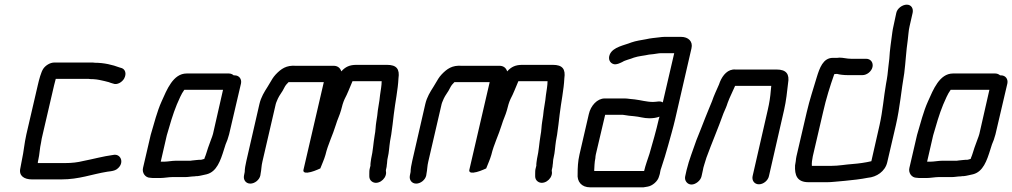

<svg xmlns="http://www.w3.org/2000/svg" viewBox="-20 -763 4339 823"><path d="M67 -41C60 -9 84 6 117 6H243C320 6 372 -16 440 -27L455 -29C468 -31 479 -34 488 -44C513 -69 496 -105 466 -99C421 -93 379 -81 337 -73C313 -67 288 -64 259 -64H142C142 -69 143 -73 144 -77C150 -102 150 -127 156 -152C157 -162 160 -174 163 -187L212 -398C214 -406 216 -415 219 -425H352C358 -425 363 -425 367 -424C386 -424 400 -422 417 -418C429 -416 428 -415 438 -413C444 -412 449 -410 454 -408L464 -405C483 -397 504 -412 512 -426C524 -448 516 -466 502 -471L492 -474C463 -485 426 -494 387 -494C382 -495 376 -495 369 -495H213C194 -495 175 -482 166 -469C156 -455 147 -420 142 -398L93 -187C84 -147 82 -114 74 -78C71 -66 70 -53 67 -41Z M624 -1C629 0 636 0 645 0H668C683 0 704 -4 719 -4H776C787 -4 801 -7 813 -7C818 -8 822 -8 826 -8C838 -9 855 -14 866 -16C909 -27 925 -74 940 -122L947 -144C954 -161 956 -165 962 -187L1013 -405C1017 -424 1005 -440 986 -440H982C976 -445 969 -448 961 -448H780C722 -448 695 -378 673 -329C653 -285 641 -235 626 -185L593 -43C588 -22 603 -1 624 -1ZM840 -78C835 -78 829 -78 822 -77L803 -75C799 -74 795 -74 792 -74H733C718 -74 698 -70 684 -70H669L695 -183C708 -228 721 -274 738 -315C748 -337 756 -359 770 -378H936L893 -189C888 -171 885 -168 880 -152L872 -130C866 -113 864 -102 857 -86L856 -82C851 -81 845 -78 840 -78Z M1568 -53 1565 -41C1563 -34 1563 -26 1563 -17V-7C1563 2 1567 10 1574 15C1597 32 1634 8 1635 -22L1634 -32C1634 -37 1636 -40 1636 -42C1637 -47 1638 -51 1638 -56C1640 -65 1639 -76 1642 -87C1648 -112 1648 -132 1652 -158L1657 -186C1661 -214 1665 -245 1668 -273C1674 -324 1686 -380 1688 -427C1694 -467 1680 -485 1639 -485H1508C1479 -485 1461 -477 1443 -457C1438 -473 1426 -481 1410 -481H1248C1207 -484 1185 -468 1162 -444C1150 -431 1145 -421 1136 -406L1127 -391C1113 -369 1099 -347 1092 -317L1036 -73C1032 -56 1029 -39 1029 -26L1026 -11C1022 8 1034 24 1053 24C1072 24 1092 8 1096 -11L1097 -18C1101 -37 1100 -51 1105 -71L1162 -317C1164 -325 1169 -334 1171 -340C1177 -354 1192 -372 1198 -386C1204 -398 1209 -403 1217 -411H1368L1281 -36C1278 -25 1287 -22 1298 -23C1317 -25 1337 -34 1353 -41C1361 -62 1369 -78 1375 -99C1386 -145 1406 -183 1420 -229C1426 -250 1436 -269 1442 -291C1446 -308 1451 -325 1457 -338C1470 -362 1480 -390 1491 -415H1616C1616 -397 1612 -376 1609 -355C1607 -328 1599 -295 1597 -267L1593 -241C1590 -225 1590 -201 1586 -183C1580 -148 1579 -117 1571 -83C1570 -75 1567 -59 1568 -53Z M2279 -53 2276 -41C2274 -34 2274 -26 2274 -17V-7C2274 2 2278 10 2285 15C2308 32 2345 8 2346 -22L2345 -32C2345 -37 2347 -40 2347 -42C2348 -47 2349 -51 2349 -56C2351 -65 2350 -76 2353 -87C2359 -112 2359 -132 2363 -158L2368 -186C2372 -214 2376 -245 2379 -273C2385 -324 2397 -380 2399 -427C2405 -467 2391 -485 2350 -485H2219C2190 -485 2172 -477 2154 -457C2149 -473 2137 -481 2121 -481H1959C1918 -484 1896 -468 1873 -444C1861 -431 1856 -421 1847 -406L1838 -391C1824 -369 1810 -347 1803 -317L1747 -73C1743 -56 1740 -39 1740 -26L1737 -11C1733 8 1745 24 1764 24C1783 24 1803 8 1807 -11L1808 -18C1812 -37 1811 -51 1816 -71L1873 -317C1875 -325 1880 -334 1882 -340C1888 -354 1903 -372 1909 -386C1915 -398 1920 -403 1928 -411H2079L1992 -36C1989 -25 1998 -22 2009 -23C2028 -25 2048 -34 2064 -41C2072 -62 2080 -78 2086 -99C2097 -145 2117 -183 2131 -229C2137 -250 2147 -269 2153 -291C2157 -308 2162 -325 2168 -338C2181 -362 2191 -390 2202 -415H2327C2327 -397 2323 -376 2320 -355C2318 -328 2310 -295 2308 -267L2304 -241C2301 -225 2301 -201 2297 -183C2291 -148 2290 -117 2282 -83C2281 -75 2278 -59 2279 -53Z M2532 -85C2532 -90 2533 -96 2534 -101L2574 -271H2643C2648 -271 2651 -271 2656 -270L2676 -267C2683 -266 2689 -266 2697 -265C2721 -263 2739 -256 2763 -256C2779 -256 2794 -258 2807 -263L2804 -253C2793 -204 2777 -149 2764 -104C2756 -79 2747 -56 2741 -30H2528C2527 -31 2527 -31 2527 -32C2528 -47 2528 -67 2532 -85ZM2779 -326C2752 -326 2726 -334 2700 -337L2680 -339C2672 -340 2665 -341 2658 -341H2572C2540 -341 2512 -310 2504 -274L2464 -101C2457 -71 2456 -43 2456 -18C2453 15 2472 40 2510 40H2738C2743 39 2749 38 2756 37C2776 34 2800 14 2805 -7C2808 -14 2809 -21 2810 -27C2811 -32 2812 -38 2815 -45C2826 -79 2834 -103 2844 -140C2853 -173 2866 -217 2874 -252L2944 -556C2951 -585 2931 -605 2899 -605H2829C2822 -605 2813 -604 2806 -603C2789 -601 2766 -599 2750 -595C2728 -591 2706 -588 2686 -581C2657 -569 2608 -562 2594 -530C2585 -509 2595 -492 2611 -488C2623 -485 2636 -492 2647 -497C2661 -506 2681 -509 2697 -516C2718 -523 2740 -524 2762 -529L2781 -531C2792 -532 2802 -535 2813 -535H2870L2821 -324C2809 -332 2796 -326 2779 -326Z M2987 -7 2993 -34C2994 -39 2995 -47 2999 -58C3002 -69 3005 -78 3008 -87C3031 -150 3059 -215 3081 -277C3088 -294 3094 -305 3099 -322C3108 -347 3121 -371 3131 -395H3286L3284 -375C3282 -349 3278 -322 3271 -292L3206 -8C3202 11 3214 27 3233 27C3252 27 3272 11 3276 -8L3341 -292C3350 -331 3354 -371 3358 -406C3365 -445 3351 -465 3309 -465H3133C3100 -468 3078 -441 3066 -412C3065 -409 3064 -406 3062 -401C3052 -378 3040 -353 3032 -329C3024 -308 3012 -282 3003 -258C2991 -225 2978 -196 2965 -162C2951 -120 2934 -80 2923 -34L2917 -7C2913 11 2926 28 2944 28C2962 28 2983 11 2987 -7Z M3693 -511H3629C3609 -511 3596 -516 3577 -516C3574 -515 3570 -515 3565 -515H3550C3508 -515 3493 -471 3481 -432C3466 -381 3451 -338 3438 -282L3394 -93C3392 -86 3392 -79 3391 -72L3388 -54C3386 -12 3396 18 3446 18H3526C3545 18 3565 15 3581 14L3603 12C3635 9 3670 5 3700 -1C3737 -4 3774 -28 3783 -67L3820 -226C3838 -304 3843 -375 3856 -449C3862 -496 3864 -544 3871 -591C3874 -612 3874 -630 3879 -651L3892 -708C3896 -727 3886 -743 3867 -743C3848 -743 3826 -727 3822 -708L3810 -652C3808 -643 3806 -634 3805 -625C3800 -586 3794 -550 3792 -511L3788 -477C3786 -454 3783 -429 3778 -404C3768 -347 3764 -288 3750 -226L3715 -72C3690 -66 3661 -62 3635 -60C3604 -58 3576 -52 3542 -52H3460V-53C3459 -64 3461 -78 3464 -93L3508 -282C3521 -340 3538 -394 3556 -445C3559 -446 3563 -446 3566 -446H3569C3579 -443 3598 -441 3613 -441H3677C3696 -441 3716 -457 3720 -476C3724 -495 3712 -511 3693 -511Z M3909 -1C3914 0 3921 0 3930 0H3953C3968 0 3989 -4 4004 -4H4061C4072 -4 4086 -7 4098 -7C4103 -8 4107 -8 4111 -8C4123 -9 4140 -14 4151 -16C4194 -27 4210 -74 4225 -122L4232 -144C4239 -161 4241 -165 4247 -187L4298 -405C4302 -424 4290 -440 4271 -440H4267C4261 -445 4254 -448 4246 -448H4065C4007 -448 3980 -378 3958 -329C3938 -285 3926 -235 3911 -185L3878 -43C3873 -22 3888 -1 3909 -1ZM4125 -78C4120 -78 4114 -78 4107 -77L4088 -75C4084 -74 4080 -74 4077 -74H4018C4003 -74 3983 -70 3969 -70H3954L3980 -183C3993 -228 4006 -274 4023 -315C4033 -337 4041 -359 4055 -378H4221L4178 -189C4173 -171 4170 -168 4165 -152L4157 -130C4151 -113 4149 -102 4142 -86L4141 -82C4136 -81 4130 -78 4125 -78Z"/></svg>

Font: Electronic
Style: BdIt
Weight: 700
Version: Version 1.011